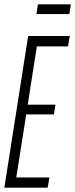

<svg xmlns="http://www.w3.org/2000/svg" viewBox="-25 -866 347 886"><path d="M-5 0 105 -700H297L289 -652H145L103 -383H231L224 -338H96L50 -47H203L195 0ZM143 -801 150 -846H302L295 -801Z"/></svg>

Font: Georama ExtraCondensed Light
Style: Italic
Weight: 300
Width: 2
Italic angle: -9°
Designer: Jean-Baptiste Levee
Foundry: Production Type
Version: Version 1.000